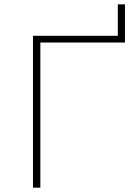

<svg xmlns="http://www.w3.org/2000/svg" viewBox="-20 -865 605 885"><path d="M132 -700H523V-845H556V-669H166V0H132Z"/></svg>

Font: Montserrat Alternates ExLight
Style: Regular
Weight: 275
Designer: Julieta Ulanovsky
Foundry: Julieta Ulanovsky
Version: Version 7.200